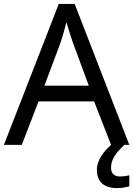

<svg xmlns="http://www.w3.org/2000/svg" viewBox="-20 -737 679 977"><path d="M545 0H546C510 30 473 78 473 126C473 185 505 220 576 220C602 220 619 216 638 211V155C627 157 612 161 590 161C562 161 545 146 545 116C545 75 568 43 613 0H638L360 -717H279L0 0H91L176 -221H459ZM352 -517 432 -301H206L287 -517C295 -540 308 -583 318 -624C325 -599 346 -533 352 -517Z"/></svg>

Font: Noto Sans Arabic UI
Style: Regular
Weight: 400
Designer: Monotype Design Team, Nadine Chahine and Nizar Qandah
Foundry: Monotype Imaging Inc.
Version: Version 2.010